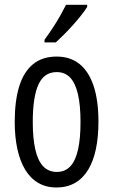

<svg xmlns="http://www.w3.org/2000/svg" viewBox="-20 -786 480 815"><path d="M397.9 -268.6Q397.9 -205.1 387.2 -153.8Q376.5 -102.5 354.5 -65.9Q332.5 -29.3 298.8 -9.8Q265.1 9.8 219.2 9.8Q175.3 9.8 142.1 -9.8Q108.9 -29.3 86.9 -65.7Q64.9 -102.1 53.7 -153.6Q42.5 -205.1 42.5 -268.6Q42.5 -357.4 61.5 -419.2Q80.6 -481 120.1 -513.4Q159.7 -545.9 220.7 -545.9Q277.8 -545.9 317.4 -514.4Q356.9 -482.9 377.4 -421.1Q397.9 -359.4 397.9 -268.6ZM119.1 -268.6Q119.1 -198.7 129.9 -151.4Q140.6 -104 163.3 -80.1Q186 -56.2 221.2 -56.2Q255.9 -56.2 278.1 -79.6Q300.3 -103 311 -150.1Q321.8 -197.3 321.8 -268.6Q321.8 -338.4 311 -385.5Q300.3 -432.6 278.1 -456.3Q255.9 -480 220.7 -480Q167 -480 143.1 -427Q119.1 -374 119.1 -268.6ZM350.1 -765.6V-756.8Q340.3 -740.7 324.2 -720.5Q308.1 -700.2 289.1 -679Q270 -657.7 251 -638.7Q231.9 -619.6 216.8 -606H168.9V-617.2Q188.5 -644 205.1 -669.4Q221.7 -694.8 235.4 -719Q249 -743.2 260.3 -765.6Z"/></svg>

Font: Open Sans Condensed
Style: Regular
Weight: 400
Width: 3
Designer: Monotype Design Team
Foundry: Monotype Imaging Inc.
Version: Version 3.000